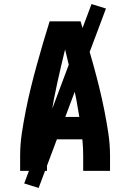

<svg xmlns="http://www.w3.org/2000/svg" viewBox="-20 -840 640 944"><path d="M79 0V-74Q79 -130 87.5 -186Q96 -242 107 -297.5Q118 -353 131.5 -408Q145 -463 160 -517.5Q175 -572 191 -626.5Q207 -681 224 -735H376Q393 -681 409 -626.5Q425 -572 440 -517.5Q455 -463 468.5 -408Q482 -353 493 -297.5Q504 -242 512.5 -186Q521 -130 521 -74V0H389V-74Q389 -94 388 -114.5Q387 -135 385 -155H215Q213 -135 212 -114.5Q211 -94 211 -74V0ZM230 -265H370Q357 -349 338.5 -432Q320 -515 300 -597Q280 -515 261.5 -432Q243 -349 230 -265ZM170 84 99 62 430 -820 501 -798Z"/></svg>

Font: Iosevka Curly XBdEx
Style: Regular
Weight: 800
Width: 7
Monospace: yes
Designer: Belleve Invis
Foundry: Belleve Invis
Version: Version 11.1.0; ttfautohint (v1.8.3)